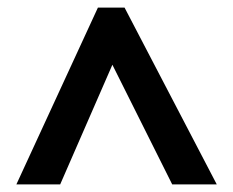

<svg xmlns="http://www.w3.org/2000/svg" viewBox="-20 -738 612 504"><path d="M23 -254 237 -718H307L549 -254H432L275 -568L138 -254Z"/></svg>

Font: Noto Sans Adlam Unjoined
Style: Regular
Weight: 400
Designer: Mark Jamra, Neil Patel
Foundry: JamraPatel LLC
Version: Version 3.001